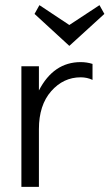

<svg xmlns="http://www.w3.org/2000/svg" viewBox="-20 -725 425 745"><path d="M385 -671 249 -547 114 -671 133 -705 249 -628 366 -705ZM131 -374Q188 -484 293 -484Q317 -484 339 -477V-415Q318 -425 293 -425Q226 -425 178.5 -371Q131 -317 131 -224V0H63V-468H131Z"/></svg>

Font: Didact Gothic
Style: Regular
Weight: 400
Designer: Daniel Johnson
Foundry: Daniel Johnson
Version: Version 2.101;PS 002.101;hotconv 1.0.88;makeotf.lib2.5.64775